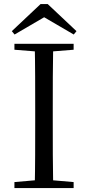

<svg xmlns="http://www.w3.org/2000/svg" viewBox="-20 -949 445 969"><path d="M220.8 -928.5H184.8L39.6 -791.8L53.6 -774.8L231.8 -878.9H173.8L352.2 -774.8L366 -791.8ZM52.8 0H351.6V-30.1L212.5 -42.1H190.9L52.8 -30.1ZM155.3 0H248.5C246.3 -111.5 246.3 -223.9 246.3 -337V-391.1C246.3 -504.5 246.3 -617.8 248.5 -728H155.3C157.7 -616.6 157.7 -504.3 157.7 -391.1V-336.8C157.7 -223.3 157.7 -110.8 155.3 0ZM52.8 -698 190.9 -686.9H212.5L351.6 -698V-728H52.8Z"/></svg>

Font: Source Han Serif TW VF
Style: Regular
Weight: 250
Designer: Ryoko NISHIZUKA 西塚涼子 (kana & ideographs); Frank Grießhammer (Latin, Greek & Cyrillic); Wenlong ZHANG 张文龙 (bopomofo); San
Foundry: Adobe
Version: Version 2.002;hotconv 1.1.0;makeotfexe 2.6.0